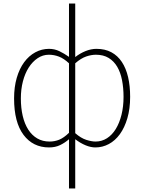

<svg xmlns="http://www.w3.org/2000/svg" viewBox="-20 -814 810 1077"><path d="M59 -262Q59 -326 74 -377.5Q89 -429 115.5 -465Q142 -501 178 -520.5Q214 -540 255 -540Q286 -540 313 -527Q340 -514 367 -495V-794H402V-494Q429 -515 460 -527.5Q491 -540 521 -540Q569 -540 604.5 -521Q640 -502 663.5 -466.5Q687 -431 698.5 -381.5Q710 -332 710 -271Q710 -204 694.5 -151Q679 -98 652.5 -61.5Q626 -25 590.5 -6Q555 13 515 13Q489 13 460 1Q431 -11 402 -33V243H367V-33Q344 -13 317 0Q290 13 255 13Q165 13 112 -57.5Q59 -128 59 -262ZM402 -67Q434 -39 464 -29.5Q494 -20 516 -20Q551 -20 580 -38.5Q609 -57 629.5 -90.5Q650 -124 661.5 -170Q673 -216 673 -271Q673 -321 664.5 -364.5Q656 -408 637.5 -439.5Q619 -471 589.5 -489Q560 -507 518 -507Q492 -507 463 -497Q434 -487 402 -459ZM254 -507Q220 -507 191 -487.5Q162 -468 141 -435Q120 -402 108.5 -357.5Q97 -313 97 -262Q97 -208 107.5 -163.5Q118 -119 138.5 -87Q159 -55 189 -37.5Q219 -20 258 -20Q287 -20 312.5 -30.5Q338 -41 367 -69V-459Q338 -486 310.5 -496.5Q283 -507 254 -507Z"/></svg>

Font: Kinto Sans Thin
Style: Regular
Weight: 100
Designer: Authors: Ryoko NISHIZUKA  (kana & ideographs); Paul D. Hunt (Latin, Greek & Cyrillic); Wenlong ZHANG  (bopomofo); Sandol
Foundry: Adobe Systems Incorporated, ookami Inc.
Version: Version 0.001